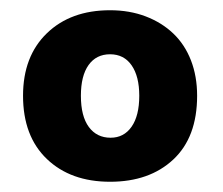

<svg xmlns="http://www.w3.org/2000/svg" viewBox="-20 -676 436 375"><path d="M365 -489Q365 -408 318.5 -364.5Q272 -321 195 -321Q118 -321 71.5 -365.5Q25 -410 25 -489Q25 -566 71.5 -611Q118 -656 195 -656Q233 -656 264.5 -644Q296 -632 318.5 -610.5Q341 -589 353 -558Q365 -527 365 -489ZM138 -489Q138 -449 153.5 -428Q169 -407 196 -407Q222 -407 237 -428.5Q252 -450 252 -489Q252 -527 237 -548.5Q222 -570 195 -570Q168 -570 153 -549Q138 -528 138 -489Z"/></svg>

Font: Baloo Paaji
Style: Regular
Weight: 400
Designer: Shuchita Grover and Ek Type
Foundry: Ek Type
Version: Version 1.007;PS 1.000;hotconv 1.0.88;makeotf.lib2.5.647800